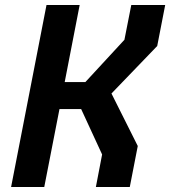

<svg xmlns="http://www.w3.org/2000/svg" viewBox="-20 -750 682 770"><path d="M364.5 0H500.5L532.5 -164.5L427 -375L610.5 -565.5L642.5 -730H506.5L479 -590.5L322.5 -421H239.5L299.5 -730H166.5L24.5 0H157.5L218.5 -312.5H305.5L389.5 -130.5Z"/></svg>

Font: Monaspace Krypton SemiBold
Style: Italic
Weight: 600
Italic angle: -11°
Designer: Riley Cran & the Lettermatic Team
Foundry: Lettermatic
Version: Version 1.101 (Monaspace Krypton)